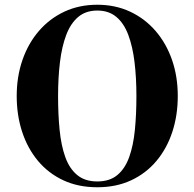

<svg xmlns="http://www.w3.org/2000/svg" viewBox="-20 -780 820 810"><path d="M390.5 10Q310.5 10 247.5 -19.2Q184.5 -48.5 140.5 -101Q96.5 -153.5 73.5 -223.5Q50.5 -293.5 50.5 -375Q50.5 -457 74.8 -527Q99 -597 144 -649.2Q189 -701.5 251.5 -730.8Q314 -760 390.5 -760Q466.5 -760 529 -730.8Q591.5 -701.5 636.5 -649.2Q681.5 -597 705.8 -527Q730 -457 730 -375Q730 -293.5 707 -223.5Q684 -153.5 640 -101Q596 -48.5 533 -19.2Q470 10 390.5 10ZM390.5 -14.5Q442.5 -14.5 475 -41.5Q507.5 -68.5 525 -117.2Q542.5 -166 549 -231.8Q555.5 -297.5 555.5 -375Q555.5 -452.5 547.5 -518.2Q539.5 -584 521.2 -632.8Q503 -681.5 471 -708.5Q439 -735.5 390.5 -735.5Q342 -735.5 310 -708.5Q278 -681.5 259.5 -632.8Q241 -584 233 -518.2Q225 -452.5 225 -375Q225 -297.5 231.5 -231.8Q238 -166 255.5 -117.2Q273 -68.5 305.8 -41.5Q338.5 -14.5 390.5 -14.5Z"/></svg>

Font: Bodoni Moda 9pt
Style: Bold
Weight: 700
Designer: Owen Earl
Foundry: indestructible type
Version: Version 2.005